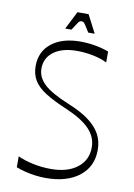

<svg xmlns="http://www.w3.org/2000/svg" viewBox="-96 -925 700 1001"><g transform="rotate(10 254.5 -424.0)"><path d="M60 -13V-71Q93 -55 140.5 -45Q188 -35 236 -35Q324 -35 375.5 -75Q427 -115 427 -183Q427 -237 387 -279Q347 -321 260 -358Q191 -387 147.5 -414.5Q104 -442 84.5 -474.5Q65 -507 65 -550Q65 -627 121.5 -671.5Q178 -716 274 -716Q300 -716 326 -713Q352 -710 377 -704Q402 -698 424 -690V-632Q392 -648 349.5 -656.5Q307 -665 265 -665Q187 -665 142 -632Q97 -599 97 -542Q97 -497 135 -460.5Q173 -424 268 -385Q335 -358 377 -327Q419 -296 439.5 -259Q460 -222 460 -175Q460 -86 394.5 -35Q329 16 218 16Q191 16 163.5 12.5Q136 9 109.5 2.5Q83 -4 60 -13ZM183 -769 231 -864H290L339 -769H305Q289 -795 281.5 -806Q274 -817 270.5 -819Q267 -821 261 -821Q256 -821 251.5 -819Q247 -817 240 -806Q233 -795 216 -769Z"/></g></svg>

Font: Ojuju Light
Style: Regular
Weight: 300
Designer: Chisaokwu Joboson, Mirko Velimirovic
Foundry: Udi Foundry
Version: Version 1.000